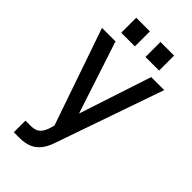

<svg xmlns="http://www.w3.org/2000/svg" viewBox="-260 -735 958 958"><g transform="rotate(45 219.5 -256.0)"><path d="M181.2 -673.8V-567.9H85V-673.8ZM352.1 -673.8V-567.9H255.9V-673.8ZM347.2 -517.1H439L238.8 58.1Q220.7 111.3 186 137.2Q152.8 162.1 97.2 162.1H57.1V80.1H91.8Q126.5 80.1 141.1 66.9Q156.7 56.2 168.9 22.9L176.8 -4.9L0 -517.1H95.2L221.2 -133.8Z"/></g></svg>

Font: D-DIN-PRO Medium
Style: Regular
Weight: 500
Designer: datto
Foundry: CyberFei
Version: Version 1.000;hotconv 1.0.109;makeotfexe 2.5.65596